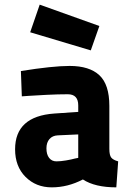

<svg xmlns="http://www.w3.org/2000/svg" viewBox="-20 -795 568 827"><path d="M451 -339V-154Q451 -127 459 -116.5Q467 -106 489 -100L481 12Q389 12 337 -22Q272 12 203 12Q135 12 90 -33Q45 -78 45 -152Q45 -294 214 -306L317 -313V-341Q317 -389 272 -389Q230 -389 180.5 -386.5Q131 -384 102 -382L74 -380L70 -489Q207 -511 280 -511Q365 -511 408 -471Q451 -431 451 -339ZM317 -216 229 -212Q206 -211 193 -196Q180 -181 180 -156Q180 -130 191.5 -115Q203 -100 223 -100Q241 -100 264.5 -104Q288 -108 302 -112L317 -115ZM151 -775 408 -683 371 -578 110 -656Z"/></svg>

Font: TypoPRO Titillium Maps
Style: 999 wt
Weight: 900
Designer: Campivisivi
Foundry: Accademia di Belle Arti di Urbino and students of MA course of Visual design
Version: Version 001.001